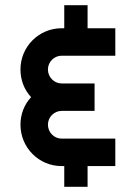

<svg xmlns="http://www.w3.org/2000/svg" viewBox="-20 -721 526 741"><path d="M318 -701H228V-612H218C130 -612 59 -541 59 -453C59 -413 73 -375 100 -346C73 -317 59 -279 59 -240C59 -151 130 -80 218 -80H228V0H318V-80H425V-186H218C189 -186 165 -210 165 -240C165 -269 189 -293 218 -293H345V-399H218C189 -399 165 -423 165 -453C165 -482 189 -506 218 -506H425V-612H318Z"/></svg>

Font: Righteous
Style: Regular
Weight: 400
Designer: Astigmatic (AOETI)
Foundry: Astigmatic (AOETI)
Version: Version 1.000